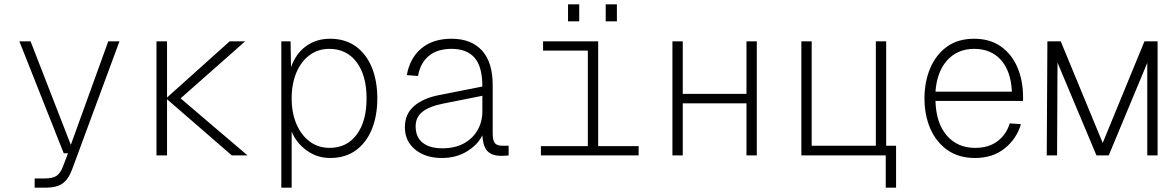

<svg xmlns="http://www.w3.org/2000/svg" viewBox="-20 -722 5440 892"><path d="M141 150V107H188Q226 107 244 94Q262 81 274 48L296 -10H276L70 -530H122L309 -49L483 -530H535L315 65Q298 111 270.5 130.5Q243 150 191 150Z M707 0V-530H756V-269L1047 -530H1119L819 -265L1130 0H1057L756 -261V0Z M1287 150V-530H1330L1332 -410Q1355 -474 1402.5 -508Q1450 -542 1513 -542Q1584 -542 1633 -506.5Q1682 -471 1707.5 -408.5Q1733 -346 1733 -265Q1733 -184 1707.5 -121.5Q1682 -59 1633 -23.5Q1584 12 1514 12Q1452 12 1403.5 -24Q1355 -60 1335 -111V150ZM1511 -35Q1591 -35 1637 -96.5Q1683 -158 1683 -265Q1683 -372 1636.5 -433.5Q1590 -495 1510 -495Q1458 -495 1418.5 -466Q1379 -437 1357 -385Q1335 -333 1335 -265Q1335 -197 1357.5 -145Q1380 -93 1419.5 -64Q1459 -35 1511 -35Z M2033 12Q1957 12 1909 -27Q1861 -66 1861 -131Q1861 -193 1904.5 -230Q1948 -267 2024 -281L2221 -320Q2221 -412 2185 -453.5Q2149 -495 2078 -495Q2012 -495 1972.5 -462.5Q1933 -430 1922 -369L1870 -373Q1884 -452 1937.5 -497Q1991 -542 2078 -542Q2169 -542 2219 -487.5Q2269 -433 2269 -326V-103Q2269 -68 2279.5 -56.5Q2290 -45 2312 -45H2343V0Q2338 1 2326.5 1.5Q2315 2 2306 2Q2269 2 2247 -17.5Q2225 -37 2221 -93Q2199 -49 2149 -18.5Q2099 12 2033 12ZM2035 -33Q2093 -33 2134.5 -55.5Q2176 -78 2198.5 -117Q2221 -156 2221 -206V-277L2035 -240Q1975 -228 1943 -203Q1911 -178 1911 -135Q1911 -85 1943.5 -59Q1976 -33 2035 -33Z M2493 0V-43H2711V-487H2503V-530H2759V-43H2947V0ZM2619 -623V-702H2671V-623ZM2794 -623V-702H2846V-623Z M3104 0V-530H3152V-286H3448V-530H3496V0H3448V-242H3152V0Z M4095 150V0H3703V-530H3751V-45H4049V-530H4097V-45H4143V150Z M4510 12Q4434 12 4381.5 -25Q4329 -62 4302 -124.5Q4275 -187 4275 -265Q4275 -343 4302 -406Q4329 -469 4380 -505.5Q4431 -542 4506 -542Q4579 -542 4630 -506Q4681 -470 4707 -408.5Q4733 -347 4733 -269V-253H4326Q4329 -150 4378.5 -92.5Q4428 -35 4510 -35Q4574 -35 4615 -66.5Q4656 -98 4671 -149L4723 -145Q4703 -77 4647.5 -32.5Q4592 12 4510 12ZM4326 -296H4681Q4677 -390 4631 -442.5Q4585 -495 4506 -495Q4429 -495 4381 -442.5Q4333 -390 4326 -296Z M4843 0 4846 -530H4908L5103 -58L5297 -530H5358V0H5310V-430L5131 0H5074L4893 -431L4891 0Z"/></svg>

Font: Geist Mono UltraLight
Style: Regular
Weight: 200
Monospace: yes
Designer: Basement.studio, Andrés Briganti, Mateo Zaragoza
Foundry: Basement.studio, Vercel, Andrés Briganti, Guido Ferreyra, Mateo Zaragoza
Version: Version 1.400; ttfautohint (v1.8.4.7-5d5b)